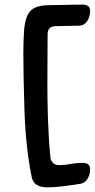

<svg xmlns="http://www.w3.org/2000/svg" viewBox="-20 -657 406 823"><path d="M333 41Q366.2 41 366.2 67.9Q366.2 82 362.8 92.8Q359.4 103.5 354 111.3Q348.6 119.1 342 123.8Q335.4 128.4 329.1 129.9Q287.6 136.7 251 141.4Q214.4 146 179.2 146Q157.2 146 139.6 136.5Q122.1 127 116.2 104Q100.6 25.4 93 -54.7Q85.4 -134.8 84 -216.8Q82.5 -268.6 81.3 -319.3Q80.1 -370.1 80.1 -422.9Q80.1 -483.4 83 -523.7Q85.9 -564 96.4 -588.4Q106.9 -612.8 127.9 -623.3Q148.9 -633.8 185.1 -634.8Q219.7 -634.8 255.6 -636Q291.5 -637.2 333 -637.2Q366.2 -637.2 366.2 -610.8Q366.2 -584 353.5 -565.9Q340.8 -547.9 320.8 -546.9L219.2 -544.9Q184.1 -544.9 184.1 -509.8Q184.1 -490.7 183.8 -470.7Q183.6 -450.7 183.6 -425Q183.6 -399.4 183.3 -365.5Q183.1 -331.5 183.1 -285.2Q183.1 -262.2 183.6 -226.6Q184.1 -190.9 185.5 -148.9Q187 -106.9 189.7 -62Q192.4 -17.1 196.8 23.9Q206.1 50.8 232.9 50.8Q257.8 50.8 283 45.9Q308.1 41 333 41Z"/></svg>

Font: Gochi Hand
Style: Regular
Weight: 400
Designer: Juan Pablo del Peral
Foundry: Juan Pablo del Peral
Version: Version 1.001